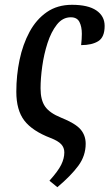

<svg xmlns="http://www.w3.org/2000/svg" viewBox="-20 -567 462 800"><path d="M219 213 186 186Q222 146 235 119.5Q248 93 248 68Q248 48 235 34Q222 20 191 8Q115 -21 81.5 -64.5Q48 -108 48 -185Q48 -253 61.5 -317.5Q75 -382 103 -434Q131 -486 175 -516.5Q219 -547 280 -547Q347 -547 381.5 -523.5Q416 -500 416 -459Q416 -412 389.5 -395.5Q363 -379 318 -379Q321 -405 321 -426Q321 -456 311 -475.5Q301 -495 275 -495Q241 -495 217 -464.5Q193 -434 178 -387.5Q163 -341 156 -290.5Q149 -240 149 -199Q149 -150 168 -123Q187 -96 234 -77Q294 -53 315.5 -28Q337 -3 337 32Q337 82 306.5 123.5Q276 165 219 213Z"/></svg>

Font: Noto Serif ExtraCondensed Medium
Style: Italic
Weight: 500
Width: 2
Italic angle: -12°
Designer: Monotype Design Team
Foundry: Monotype Imaging Inc.
Version: Version 2.013; ttfautohint (v1.8.4.7-5d5b)